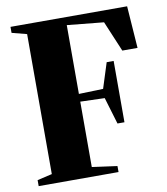

<svg xmlns="http://www.w3.org/2000/svg" viewBox="-83 -813 767 882"><g transform="rotate(-10 300.5 -371.5)"><path d="M95 -44V-697L25.5 -715V-743H569.5L583.5 -546.5H512.5L452.5 -689L281.5 -706V-385L395 -388.5L432.5 -506.5H465V-220.5H432.5L395 -345.5L281.5 -349V-44L398.5 -28V0H26V-28Z"/></g></svg>

Font: Merriweather 120pt Black
Style: Regular
Weight: 900
Designer: Eben Sorkin
Foundry: Eben Sorkin
Version: Version 2.100